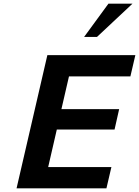

<svg xmlns="http://www.w3.org/2000/svg" viewBox="-20 -1021 754 1041"><path d="M698.2 -1001 505.9 -820.8H436L567.9 -1001ZM557.1 0H69.8L236.8 -722.2H713.9L687 -606.9H354L313 -429.2H626L601.1 -318.8H288.1L241.2 -115.2H584Z"/></svg>

Font: Perun
Style: Bold Italic
Weight: 700
Italic angle: -12°
Foundry: Copyright (c) Stefan Peev, Context Ltd, 2016
Version: Version 001.000